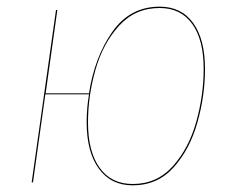

<svg xmlns="http://www.w3.org/2000/svg" viewBox="-20 -547 700 576"><path d="M595 -340Q595 -261 572.5 -180.5Q550 -100 501.5 -45.5Q453 9 378 9Q313 9 276.5 -41Q240 -91 240 -180Q240 -223 247 -264H116L79 0H75L148 -517H152L117 -267H247Q264 -376 317 -451.5Q370 -527 459 -527Q524 -527 559.5 -478Q595 -429 595 -340ZM591 -340Q591 -428 556.5 -475.5Q522 -523 459 -523Q386 -523 337.5 -470Q289 -417 266.5 -338Q244 -259 244 -180Q244 -92 279 -43.5Q314 5 378 5Q451 5 499 -49Q547 -103 569 -182.5Q591 -262 591 -340Z"/></svg>

Font: Fira Sans Condensed Four
Style: Italic
Weight: 100
Width: 3
Italic angle: -8°
Designer: bBox Type GmbH & Carrois Corporate GbR & Edenspiekermann AG
Foundry: bBox Type GmbH & Carrois Corporate GbR & Edenspiekermann AG
Version: Version 4.301